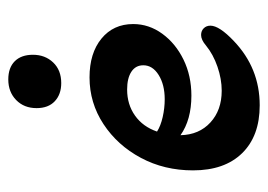

<svg xmlns="http://www.w3.org/2000/svg" viewBox="-114 -536 662 475"><g transform="rotate(-90 217.5 -298.0)"><path d="M195 13Q119 13 76.5 -30.5Q34 -74 34 -152Q34 -223 65 -281Q96 -339 148.5 -373.5Q201 -408 264 -408Q324 -408 360 -378.5Q396 -349 396 -300Q396 -261 372 -228Q348 -195 308 -175.5Q268 -156 219 -156Q159 -156 121 -183Q122 -137 152.5 -109Q183 -81 231 -81Q260 -81 290.5 -91.5Q321 -102 343 -120Q357 -132 369 -132Q379 -132 385.5 -125.5Q392 -119 392 -109Q392 -87 354 -51Q287 13 195 13ZM210 -222Q246 -222 270 -237Q294 -252 294 -275Q294 -294 278 -304.5Q262 -315 234 -315Q197 -315 169.5 -295.5Q142 -276 130 -241Q144 -232 166 -227Q188 -222 210 -222ZM250 -478Q222 -478 205 -494Q188 -510 188 -539Q188 -570 208 -589.5Q228 -609 259 -609Q288 -609 304 -593Q320 -577 320 -548Q320 -518 301 -498Q282 -478 250 -478Z"/></g></svg>

Font: Akaya Kanadaka
Style: Regular
Weight: 400
Designer: Vaishnavi Murthy Yerkadithaya, Juan Luis Blanco Aristondo
Version: Version 1.002; ttfautohint (v1.8.3)